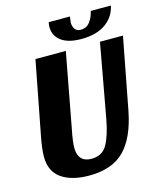

<svg xmlns="http://www.w3.org/2000/svg" viewBox="-124 -922 862 1032"><g transform="rotate(-15 306.5 -406.5)"><path d="M244 20Q147 20 90.5 -19.5Q34 -59 34 -140Q34 -185 48 -255L126 -660H295L217 -243Q204 -180 204 -143Q204 -105 223 -84.5Q242 -64 279 -64Q339 -64 366.5 -112Q394 -160 411 -253L485 -660H613L537 -263Q509 -118 440.5 -49Q372 20 244 20ZM360 -800Q360 -779 370 -764Q380 -749 403 -749Q435 -749 454 -774Q473 -799 480 -833H592Q580 -773 529 -736.5Q478 -700 393 -700Q320 -700 281.5 -729Q243 -758 243 -806Q243 -818 246 -833H364Q360 -805 360 -800Z"/></g></svg>

Font: Sansita
Style: Bold Italic
Weight: 700
Italic angle: -11°
Designer: Pablo Cosgaya
Foundry: Omnibus-Type
Version: Version 1.006